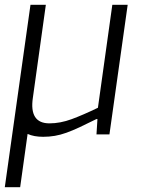

<svg xmlns="http://www.w3.org/2000/svg" viewBox="-20 -560 615 800"><path d="M107 -540H171L117 -153Q101 -46 186 -46Q231 -46 278.5 -63.5Q326 -81 388 -111L448 -540H512L436 0H382L386 -64H382Q342 -44 312 -30Q282 -16 257 -7Q232 2 208.5 6Q185 10 160 10Q121 10 95 -2L64 220H0Z"/></svg>

Font: Plata Sans Light
Style: Italic
Weight: 300
Italic angle: -8°
Designer: Pablo Impallari, Andres Torresi, & Cristiano Sobral
Foundry: Pablo Impallari, Andres Torresi, & Cristiano Sobral
Version: Version 1.00;December 28, 2019;FontCreator 12.0.0.2547 64-bi